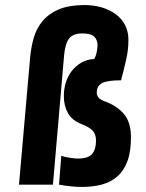

<svg xmlns="http://www.w3.org/2000/svg" viewBox="-20 -729 577 758"><path d="M497 -187Q497 -130 483 -92.5Q469 -55 443.5 -32.5Q418 -10 382.5 -0.5Q347 9 304 9Q295 9 283.5 8.5Q272 8 259 6.5Q246 5 234 3.5Q222 2 213 0L222 -114Q236 -109 256.5 -106Q277 -103 287 -103Q328 -103 343.5 -121Q359 -139 359 -174Q359 -200 345 -214Q331 -228 302 -239Q264 -254 248 -283Q232 -312 232 -350Q232 -378 240 -403.5Q248 -429 263.5 -449Q279 -469 301.5 -482Q324 -495 352 -496Q359 -508 362 -524.5Q365 -541 365 -550Q365 -572 352 -584.5Q339 -597 304 -597Q268 -597 252.5 -576.5Q237 -556 233 -510L189 0H55L99 -503Q103 -545 114 -582Q125 -619 149.5 -647.5Q174 -676 213.5 -692.5Q253 -709 314 -709Q351 -709 382.5 -699.5Q414 -690 437.5 -672.5Q461 -655 474 -629.5Q487 -604 487 -572Q487 -532 478 -493Q469 -454 458 -412Q404 -412 383 -401Q362 -390 362 -363Q362 -340 393 -329Q437 -314 467 -281.5Q497 -249 497 -187Z"/></svg>

Font: Share
Style: Bold Italic
Weight: 700
Designer: Ralph du Carrois
Version: Version 1.002